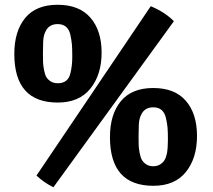

<svg xmlns="http://www.w3.org/2000/svg" viewBox="-20 -766 892 805"><path d="M222 -336Q40 -336 40 -540Q40 -635 85.5 -690.5Q131 -746 221.5 -746Q312 -746 359 -692Q406 -638 406 -545.5Q406 -453 359 -394.5Q312 -336 222 -336ZM623 13Q441 13 441 -191Q441 -286 486.5 -341.5Q532 -397 622.5 -397Q713 -397 759.5 -343Q806 -289 806 -196Q806 -103 759.5 -45Q713 13 623 13ZM709 -677 204 19Q166 1 133 -30L612 -740Q672 -715 709 -677ZM275 -458Q283 -490 283 -526.5Q283 -563 281.5 -580Q280 -597 275 -620Q265 -665 222 -665Q189 -665 174 -640Q162 -620 161 -592Q160 -564 160 -540.5Q160 -517 160.5 -504.5Q161 -492 164.5 -473Q168 -454 174 -443.5Q180 -433 192 -425Q204 -417 223.5 -417Q243 -417 256.5 -427Q270 -437 275 -458ZM680 -123Q684 -146 684 -179.5Q684 -213 682.5 -230.5Q681 -248 676 -270Q666 -316 623 -316Q590 -316 575 -291Q563 -271 562 -243Q561 -215 561 -192Q561 -169 561.5 -156Q562 -143 565.5 -124.5Q569 -106 575 -95.5Q581 -85 593 -77Q605 -69 622.5 -69Q640 -69 652 -77Q664 -85 670 -95Q676 -105 680 -123Z"/></svg>

Font: Inika
Style: Bold
Weight: 700
Version: Version 1.001